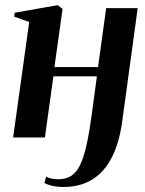

<svg xmlns="http://www.w3.org/2000/svg" viewBox="-20 -534 565 746"><path d="M455 -63.5Q443 25 412.2 81.8Q381.5 138.5 335 165.5Q288.5 192.5 227.5 192.5Q202 192.5 182.2 187.8Q162.5 183 152.5 176.5L159 153Q167.5 157 180 159.8Q192.5 162.5 207 162.5Q235.5 162.5 256 149.8Q276.5 137 290.8 108Q305 79 315.8 31.5Q326.5 -16 336 -85L356.5 -237.5H187.5L154.5 0H31L93.5 -448.5L35 -469.5L37 -484.5L204.5 -514L223 -499L191.5 -273.5H361L392.5 -502.5H515Z"/></svg>

Font: Merriweather 144pt SemiBold
Style: Italic
Weight: 600
Italic angle: -7.8°
Version: Version 2.101